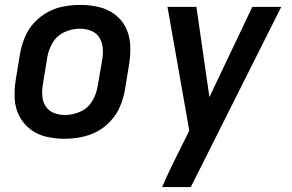

<svg xmlns="http://www.w3.org/2000/svg" viewBox="-20 -558 1192 783"><path d="M243 8Q276 8 310 1.5Q344 -5 375.5 -21.5Q407 -38 431.5 -65Q456 -92 469.5 -124Q483 -156 489 -189L507 -299Q513 -337 511 -375Q509 -413 493 -445.5Q477 -478 448 -499.5Q419 -521 382.5 -529.5Q346 -538 308 -538Q275 -538 241 -532Q207 -526 175.5 -509Q144 -492 119.5 -465.5Q95 -439 81.5 -406.5Q68 -374 62 -341L44 -231Q38 -193 40 -155Q42 -117 58.5 -85Q75 -53 103.5 -31Q132 -9 168.5 -0.5Q205 8 243 8ZM641 205H758L1127 -530H1009L834 -162L781 -530H663L752 -25L724 31Q702 74 681 117.5Q660 161 641 205ZM245 -89Q221 -89 199.5 -97.5Q178 -106 166 -125Q154 -144 152.5 -167.5Q151 -191 155 -215L173 -325Q178 -356 195.5 -385Q213 -414 244 -427.5Q275 -441 306 -441Q330 -441 351.5 -432.5Q373 -424 385 -405Q397 -386 399 -362.5Q401 -339 397 -315L378 -205Q373 -174 355.5 -145Q338 -116 307 -102.5Q276 -89 245 -89Z"/></svg>

Font: Iosevka Sparkle SmBdObl
Style: Regular
Weight: 600
Italic angle: -9°
Designer: Belleve Invis
Foundry: Belleve Invis
Version: Version 4.5.0; ttfautohint (v1.8.3)